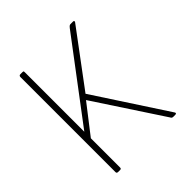

<svg xmlns="http://www.w3.org/2000/svg" viewBox="-126 -483 561 561"><g transform="rotate(-45 155.0 -202.0)"><path d="M280 0H272Q266 0 264 -5L126 -215L57 -126V-5Q57 0 52 0H44Q38 0 38 -5V-398Q38 -404 44 -404H52Q55 -404 56 -403.5Q57 -403 57 -398V-153L241 -397Q245 -402 247 -403Q249 -404 250 -404H262Q264 -404 265 -402Q266 -400 264 -398L138 -229L283 -7Q285 -5 284.5 -2.5Q284 0 280 0Z"/></g></svg>

Font: Chathura Thin
Style: Regular
Weight: 250
Designer: Appaji Ambarisha Darbha
Foundry: Aditya Fonts
Version: Version 1.002 2016